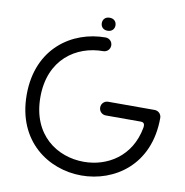

<svg xmlns="http://www.w3.org/2000/svg" viewBox="-99 -1021 1092 1133"><g transform="rotate(10 447.5 -454.0)"><path d="M752 -355C762 -355 781 -354 775 -322C743 -145 603 -63 463 -63C304 -63 145 -167 145 -395C145 -622 303 -726 463 -726C486 -726 504 -744 504 -767C504 -790 486 -808 463 -808C265 -808 63 -675 63 -395C63 -114 267 19 463 19C659 19 863 -113 863 -396C863 -419 845 -437 822 -437H544C521 -437 503 -419 503 -396C503 -373 521 -355 544 -355ZM426 -888C426 -868 439 -849 467 -849C495 -849 508 -868 508 -888C508 -908 495 -927 467 -927C439 -927 426 -908 426 -888Z"/></g></svg>

Font: Fabada
Style: Regular
Weight: 400
Designer: deFharo
Foundry: deFharo.com
Version: Version 4.000 2011 initial release